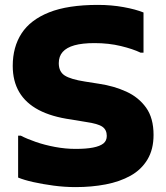

<svg xmlns="http://www.w3.org/2000/svg" viewBox="-20 -752 678 784"><path d="M54 -198H65Q90 -185 126 -172.5Q162 -160 204.5 -152Q247 -144 289 -144Q332 -144 360 -149.5Q388 -155 402 -166Q416 -177 416 -197Q416 -222 398 -234.5Q380 -247 331 -254L271 -264Q191 -275 138 -303Q85 -331 58.5 -376Q32 -421 32 -483Q32 -560 68 -615.5Q104 -671 180.5 -701.5Q257 -732 380 -732Q435 -732 484.5 -723Q534 -714 566 -701V-537H554Q523 -552 473.5 -564Q424 -576 366 -576Q316 -576 284 -567Q252 -558 236 -540Q220 -522 220 -494Q220 -459 244.5 -443.5Q269 -428 327 -419L384 -410Q445 -401 495.5 -378Q546 -355 576.5 -312.5Q607 -270 607 -201Q607 -142 582 -100.5Q557 -59 513 -34.5Q469 -10 411.5 1Q354 12 289 12Q244 12 199 6Q154 0 116 -8.5Q78 -17 54 -27Z"/></svg>

Font: Kufam ExtraBold
Style: Regular
Weight: 800
Designer: Wael Morcos, Artur Schmal
Foundry: Original Type
Version: Version 1.300; ttfautohint (v1.8.3)